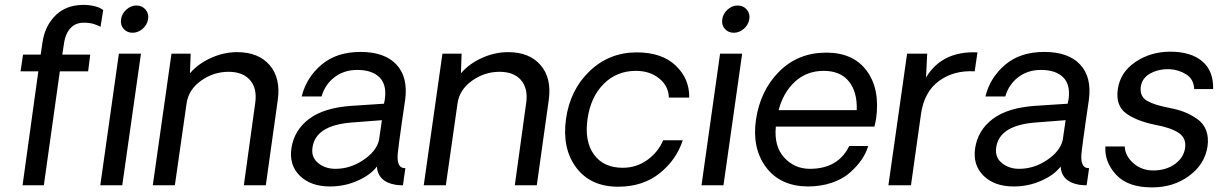

<svg xmlns="http://www.w3.org/2000/svg" viewBox="-20 -774 5127 802"><path d="M74.2 0 140.1 -476.1H65.9L76.2 -545.9H149.9L157.2 -595.2Q166 -659.2 204.6 -702.1Q243.2 -745.1 303.2 -752Q333 -755.9 364 -750.5Q395 -745.1 411.1 -731.9L399.9 -662.1Q387.7 -668.9 370.8 -674.1Q354 -679.2 329.6 -679.2Q305.2 -679.2 288.1 -668Q252.9 -645 246.1 -584L240.2 -545.9H356.9L348.1 -476.1H230L163.1 0Z M485.8 -693.8Q488.8 -716.8 507.8 -733.9Q526.9 -751 549.8 -751Q573.7 -751 588.1 -733.9Q602.5 -716.8 598.6 -693.8Q594.7 -669.9 575.7 -653.6Q556.6 -637.2 533.7 -637.2Q510.7 -637.2 496.3 -653.6Q481.9 -669.9 485.8 -693.8ZM476.6 -549.8H568.8L490.7 0H398.9Z M970.2 -556.2Q1060.1 -556.2 1106.7 -501.5Q1153.3 -446.8 1140.1 -355L1090.3 0H998.5L1046.4 -346.2Q1054.2 -405.3 1024.2 -439.7Q994.1 -474.1 934.6 -474.1Q871.6 -474.1 819.3 -436.5Q767.1 -398.9 759.3 -341.8L710.4 0H618.2L696.3 -549.8H776.4L773.4 -467.8Q807.6 -507.8 861.3 -532Q915 -556.2 970.2 -556.2Z M1358.4 4.9Q1278.3 4.9 1232.7 -39.6Q1187 -84 1197.3 -154.8Q1208.5 -230 1270.8 -277.1Q1333 -324.2 1449.2 -332L1584 -340.8L1587.4 -358.9Q1596.2 -419.9 1565.2 -450.9Q1534.2 -481.9 1472.2 -481.9Q1417 -481.9 1377.2 -451.4Q1337.4 -420.9 1323.2 -371.1H1240.2Q1259.3 -449.2 1322.3 -503.2Q1385.3 -557.1 1486.3 -557.1Q1586.4 -557.1 1635.7 -504.6Q1685.1 -452.1 1672.4 -356.9Q1666.5 -316.9 1659.4 -268.6Q1652.3 -220.2 1647.7 -184.1Q1643.1 -147.9 1643.1 -147Q1631.8 -69.8 1673.3 -71.8L1663.1 0Q1650.9 0 1633.3 -2Q1559.1 -14.2 1554.2 -78.1Q1526.4 -42 1472.4 -18.6Q1418.5 4.9 1358.4 4.9ZM1381.3 -68.8Q1442.4 -68.8 1496.8 -105Q1551.3 -141.1 1563 -188L1575.2 -272L1448.2 -262.2Q1297.4 -250 1285.2 -157.2Q1279.3 -117.2 1308.8 -93Q1338.4 -68.8 1381.3 -68.8Z M2102.1 -556.2Q2191.9 -556.2 2238.5 -501.5Q2285.2 -446.8 2272 -355L2222.2 0H2130.4L2178.2 -346.2Q2186 -405.3 2156 -439.7Q2126 -474.1 2066.4 -474.1Q2003.4 -474.1 1951.2 -436.5Q1898.9 -398.9 1891.1 -341.8L1842.3 0H1750L1828.1 -549.8H1908.2L1905.3 -467.8Q1939.5 -507.8 1993.2 -532Q2046.9 -556.2 2102.1 -556.2Z M2562 5.9Q2446.8 5.9 2387 -74Q2327.1 -153.8 2344.2 -276.9Q2361.3 -398.9 2443.1 -477.1Q2524.9 -555.2 2640.1 -555.2Q2745.1 -555.2 2803 -499.5Q2860.8 -443.8 2858.9 -366.2H2773.9Q2772.9 -414.1 2733.9 -446Q2694.8 -478 2636.2 -478Q2556.2 -478 2501.7 -423.6Q2447.3 -369.1 2434.1 -276.9Q2420.9 -184.1 2460.9 -128.7Q2501 -73.2 2581.1 -73.2Q2638.2 -73.2 2683.6 -105.7Q2729 -138.2 2750 -188H2832Q2805.2 -106 2735.1 -50Q2665 5.9 2562 5.9Z M2997.1 -693.8Q3000 -716.8 3019 -733.9Q3038.1 -751 3061 -751Q3085 -751 3099.4 -733.9Q3113.8 -716.8 3109.9 -693.8Q3106 -669.9 3086.9 -653.6Q3067.9 -637.2 3044.9 -637.2Q3022 -637.2 3007.6 -653.6Q2993.2 -669.9 2997.1 -693.8ZM2987.8 -549.8H3080.1L3002 0H2910.2Z M3639.6 -277.8Q3633.8 -248 3632.3 -245.1H3220.7Q3212.9 -163.1 3255.1 -116.5Q3297.4 -69.8 3360.4 -68.8Q3480.5 -67.9 3527.3 -164.1H3606.4Q3598.6 -136.2 3580.1 -108.6Q3561.5 -81.1 3531.5 -54Q3501.5 -26.9 3455.6 -11Q3409.7 4.9 3354.5 4.9Q3239.3 3.9 3179.9 -75.4Q3120.6 -154.8 3137.7 -273.9Q3155.8 -396 3234.6 -475.1Q3313.5 -554.2 3431.6 -554.2Q3544.4 -554.2 3600.6 -478Q3656.7 -401.9 3639.6 -277.8ZM3232.4 -314H3558.6Q3561.5 -389.2 3526.1 -433.6Q3490.7 -478 3420.7 -478Q3350.6 -478 3301.5 -433.6Q3252.4 -389.2 3232.4 -314Z M4063 -555.2 4051.3 -476.1Q3963.4 -481 3901.9 -435.5Q3840.3 -390.1 3827.1 -297.9L3785.2 0H3690.9L3769 -549.8H3853L3848.1 -450.2Q3915 -562 4063 -555.2Z M4214.4 4.9Q4134.3 4.9 4088.6 -39.6Q4043 -84 4053.2 -154.8Q4064.5 -230 4126.7 -277.1Q4189 -324.2 4305.2 -332L4439.9 -340.8L4443.4 -358.9Q4452.1 -419.9 4421.1 -450.9Q4390.1 -481.9 4328.1 -481.9Q4272.9 -481.9 4233.2 -451.4Q4193.4 -420.9 4179.2 -371.1H4096.2Q4115.2 -449.2 4178.2 -503.2Q4241.2 -557.1 4342.3 -557.1Q4442.4 -557.1 4491.7 -504.6Q4541 -452.1 4528.3 -356.9Q4522.5 -316.9 4515.4 -268.6Q4508.3 -220.2 4503.7 -184.1Q4499 -147.9 4499 -147Q4487.8 -69.8 4529.3 -71.8L4519 0Q4506.8 0 4489.3 -2Q4415 -14.2 4410.2 -78.1Q4382.3 -42 4328.4 -18.6Q4274.4 4.9 4214.4 4.9ZM4237.3 -68.8Q4298.3 -68.8 4352.8 -105Q4407.2 -141.1 4418.9 -188L4431.2 -272L4304.2 -262.2Q4153.3 -250 4141.1 -157.2Q4135.3 -117.2 4164.8 -93Q4194.3 -68.8 4237.3 -68.8Z M4792 8.8Q4690.9 8.8 4642.1 -44.2Q4593.3 -97.2 4597.2 -162.1H4678.2Q4679.2 -123 4714.6 -92Q4750 -61 4801 -62Q4852.1 -63 4888.2 -89.1Q4924.3 -115.2 4930.2 -155.8Q4936 -197.8 4902.6 -219.5Q4869.1 -241.2 4804.2 -252.9Q4726.1 -269 4683.1 -301Q4640.1 -333 4648.9 -399.9Q4658.7 -471.7 4722.4 -514.9Q4786.1 -558.1 4868.2 -558.1Q4954.1 -558.1 5001.7 -518.1Q5049.3 -478 5047.4 -401.9H4968.3Q4966.3 -443.8 4934.8 -463.4Q4903.3 -482.9 4867.2 -484.9Q4821.3 -486.8 4785.6 -467.5Q4750 -448.2 4745.1 -411.1Q4740.2 -371.1 4771.2 -353Q4802.2 -335 4865.2 -323.2Q4900.4 -316.4 4926.8 -306.2Q4953.1 -295.9 4979.7 -277.8Q5006.3 -259.8 5017.8 -230.5Q5029.3 -201.2 5023.9 -162.1Q5012.7 -87.9 4947.3 -39.6Q4881.8 8.8 4792 8.8Z"/></svg>

Font: Oakes Grotesk
Style: Italic
Weight: 400
Designer: Samuel Oakes
Foundry: Samuel Oakes
Version: Version 1.0 | wf-rip DC20170320